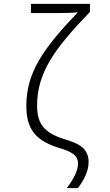

<svg xmlns="http://www.w3.org/2000/svg" viewBox="-20 -780 570 999"><path d="M327 199H385C417 157 441 110 441 63C441 -10 387 -35 317 -55C211 -89 173 -133 173 -231C173 -398 260 -524 448 -718V-760H141V-712H276C319 -712 355 -713 385 -716C203 -525 117 -403 117 -228C117 -107 167 -49 282 -12C350 8 386 26 386 72C386 108 360 157 327 199Z"/></svg>

Font: Noto Sans Mono Condensed Light
Style: Regular
Weight: 300
Width: 3
Designer: Monotype Design Team
Foundry: Monotype Imaging Inc.
Version: Version 2.014